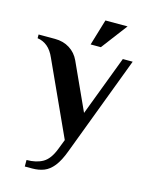

<svg xmlns="http://www.w3.org/2000/svg" viewBox="-140 -718 774 996"><g transform="rotate(15 246.5 -220.0)"><path d="M92 200V165Q144 165 179 145Q214 125 236 68L257 14L77 -380Q61 -417 37.5 -436.5Q14 -456 -16 -460V-480H72Q117 -480 151 -458.5Q185 -437 202 -400L317 -148L439 -470H492L290 65Q270 119 246.5 148.5Q223 178 195 189Q167 200 132 200ZM258 -500 300 -640H419L313 -500Z"/></g></svg>

Font: El Messiri
Style: Regular
Weight: 400
Designer: Mohamed Gaber
Foundry: Kief Type Foundry
Version: Version 2.020